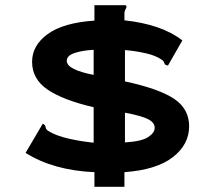

<svg xmlns="http://www.w3.org/2000/svg" viewBox="-20 -671 790 736"><path d="M342 45V-11Q184 -18 78 -85L144 -197Q154 -192 155 -183.5Q156 -175 165 -169Q194 -151 241.5 -140Q289 -129 339 -124V-260Q222 -287 162.5 -327.5Q103 -368 103 -434Q103 -497 163 -540.5Q223 -584 342 -592V-651H461Q465 -649 465 -645Q465 -642 461 -635Q457 -628 457 -620V-593Q525 -586 581.5 -567Q638 -548 679 -516L624 -420Q612 -421 610 -429Q608 -437 600 -442Q578 -458 538 -467Q498 -476 459 -479V-359Q589 -331 647 -292.5Q705 -254 705 -187Q705 -117 642.5 -68.5Q580 -20 457 -11V45ZM339 -384V-480Q297 -478 266.5 -468Q236 -458 236 -438Q236 -420 263.5 -406.5Q291 -393 339 -384ZM459 -125Q523 -129 548 -145.5Q573 -162 573 -181Q573 -201 548 -214Q523 -227 459 -239Z"/></svg>

Font: Inconsolata ExtraExpanded Black
Style: Regular
Weight: 900
Width: 8
Monospace: yes
Designer: Raph Levien, Cyreal, Brenton Simpson
Foundry: Raph Levien, Cyreal, Google
Version: Version 3.001; ttfautohint (v1.8.2.53-6de2)